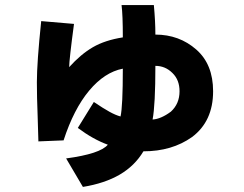

<svg xmlns="http://www.w3.org/2000/svg" viewBox="-20 -596 960 755"><path d="M240 27Q374 9 404 -27Q346 -48 286 -93L349 -195Q386 -170 410.5 -156.5Q435 -143 454 -138Q463 -177 463 -326Q391 -312 330.5 -239.5Q270 -167 230 -44L131 -40L128 -140Q125 -215 125 -273Q125 -350 142 -513L271 -502Q252 -360 252 -332Q298 -383 345.5 -410.5Q393 -438 463 -449Q463 -537 458 -576H585Q591 -512 591 -460Q685 -460 752 -401Q818 -343 818 -237Q818 -119 735 -57Q656 -1 544 -1Q510 56 451 90.5Q392 125 306 139ZM652 -157Q686 -188 686 -237Q686 -282 658 -309Q630 -337 591 -337Q591 -183 580 -126Q613 -128 652 -157Z"/></svg>

Font: BM Euljiro oraeorae
Style: Regular
Weight: 400
Designer: Bongjin Kim; Bomjun Kim; Myungsoo Han; Hyesun Chae; Mikyoung Jeong; Wujin Sim; Minjae Kang; Suwha Jang;
Foundry: Sandoll Inc.
Version: Version 1.000;hotconv 1.0.109;makeexe 2.5.65596